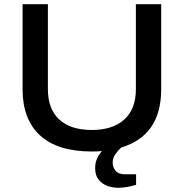

<svg xmlns="http://www.w3.org/2000/svg" viewBox="-20 -706 871 910"><path d="M415 12Q253 12 170 -64Q87 -140 87 -283V-686H207V-283Q207 -189 261 -139.5Q315 -90 415 -90Q514 -90 569 -139.5Q624 -189 624 -283V-686H744V-283Q744 -64 555 -7Q541 5 527.5 24Q514 43 514 65Q514 87 528 103.5Q542 120 572 120H625V170Q606 176 582.5 180Q559 184 541 184Q514 184 489 175Q464 166 447.5 145.5Q431 125 431 91Q431 65 440 45.5Q449 26 463 10Q440 12 415 12Z"/></svg>

Font: Archivo SemiExpanded Medium
Style: Regular
Weight: 500
Width: 6
Designer: Hector Gatti
Foundry: Omnibus-Type
Version: Version 2.001; ttfautohint (v1.8.3)